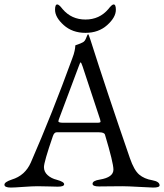

<svg xmlns="http://www.w3.org/2000/svg" viewBox="-22 -840 739 865"><path d="M260 -799Q300 -752 363 -752Q426 -752 466 -799Q482 -820 490 -820Q500 -820 500 -796Q500 -762 461 -727Q422 -692 363 -692Q304 -692 265 -727Q226 -762 226 -796Q226 -820 236 -820Q244 -820 260 -799ZM333 -542 243 -302Q241 -296 241 -294Q241 -287 262 -287H417Q431 -287 431 -292Q431 -294 429 -302L350 -541Q344 -559 341 -559Q339 -559 333 -542ZM668 5Q656 5 605 2Q554 -1 529 -1Q508 -1 471 -0.5Q434 0 424 0Q395 0 395 -12Q395 -26 428 -31Q489 -41 489 -76Q489 -106 451 -233Q448 -244 424 -244H233Q222 -244 216 -226Q176 -110 176 -87Q176 -66 192.5 -51Q209 -36 234 -30Q267 -21 267 -10Q267 1 238 1Q231 1 199.5 0Q168 -1 147 -1Q124 -1 83 2Q42 5 27 5Q-2 5 -2 -8Q-2 -20 31 -31Q91 -49 117 -108Q213 -328 304 -578Q311 -596 314 -610.5Q317 -625 317 -630.5Q317 -636 318 -636Q345 -645 354 -651Q360 -655 364 -664Q368 -673 370.5 -679.5Q373 -686 375 -686Q377 -686 385 -662Q459 -429 563 -128Q582 -73 605 -53.5Q628 -34 664 -28Q697 -22 697 -5Q697 5 668 5Z"/></svg>

Font: EB Garamond SC 12
Style: Regular
Weight: 400
Version: Version 0.016 ; ttfautohint (v0.97) -l 8 -r 50 -G 200 -x 0 -